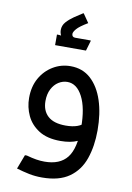

<svg xmlns="http://www.w3.org/2000/svg" viewBox="-94 -721 675 980"><g transform="rotate(10 243.0 -231.0)"><path d="M254 0Q185 0 142 -27.5Q99 -55 79 -98Q59 -141 59 -189Q59 -248 83.5 -291.5Q108 -335 149.5 -360Q191 -385 240 -385Q303 -385 345.5 -346Q388 -307 410 -240Q432 -173 432 -86H347Q347 -187 317 -245Q287 -303 238 -303Q214 -303 192.5 -289.5Q171 -276 157.5 -250Q144 -224 144 -188Q144 -138 174.5 -110Q205 -82 267 -82Q303 -82 327.5 -91Q352 -100 368 -118L399 -58Q377 -32 342 -16Q307 0 254 0ZM194 200Q158 200 126.5 193.5Q95 187 61 177L89 103H99Q128 111 149.5 114.5Q171 118 193 118Q272 118 309.5 70.5Q347 23 347 -86H432Q432 -4 409.5 61Q387 126 334.5 163Q282 200 194 200ZM173 -516Q158 -537 158 -558Q158 -582 174 -600Q190 -618 212.5 -633.5Q235 -649 256 -662H259L290 -617Q248 -592 234 -575.5Q220 -559 220 -549Q220 -541 224.5 -536.5Q229 -532 237 -532ZM143 -477V-532H146Q158 -532 167 -530Q176 -528 176 -528L191 -532H318V-528L303 -477Z"/></g></svg>

Font: Fustat Medium
Style: Regular
Weight: 500
Designer: Mohamed Gaber, Khaled Hosny, Laura Garcia Mut
Foundry: Kief Type Foundry, Alif Type Foundry, Hard Type Foundry
Version: Version 1.007